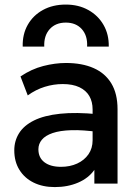

<svg xmlns="http://www.w3.org/2000/svg" viewBox="-20 -784 592 820"><path d="M214 15Q162.5 15 123.5 -4.2Q84.5 -23.5 62.8 -58.8Q41 -94 41 -142Q41 -182.5 61.5 -215.2Q82 -248 125.2 -269.5Q168.5 -291 236.5 -298.2Q304.5 -305.5 400 -296L402 -220Q334 -229.5 285 -228Q236 -226.5 204.8 -215.8Q173.5 -205 158.8 -187.2Q144 -169.5 144 -146.5Q144 -110.5 169.8 -91Q195.5 -71.5 240.5 -71.5Q279 -71.5 309.5 -85.5Q340 -99.5 357.8 -125Q375.5 -150.5 375.5 -185V-316.5Q375.5 -349.5 361.5 -373.8Q347.5 -398 319 -411.5Q290.5 -425 248 -425Q209 -425 171 -413.2Q133 -401.5 98.5 -376.5L67.5 -457.5Q114 -489 164.5 -502Q215 -515 261.5 -515Q330.5 -515 379.8 -493.2Q429 -471.5 455.5 -427.8Q482 -384 482 -317.5V0H383V-58.5Q358 -23 313.5 -4Q269 15 214 15ZM77 -585Q75.5 -637.5 98.5 -678Q121.5 -718.5 163.5 -741.5Q205.5 -764.5 261 -764.5Q315.5 -764.5 357.2 -741.2Q399 -718 422.2 -677.5Q445.5 -637 444.5 -585H352Q354.5 -631.5 329.5 -659.5Q304.5 -687.5 261 -687.5Q217.5 -687.5 192.2 -659.5Q167 -631.5 169 -585Z"/></svg>

Font: Geologica Cursive
Style: Regular
Weight: 400
Designer: Sindre Bremnes, Frode Helland
Foundry: Monokrom Skriftforlag AS
Version: Version 1.010;gftools[0.9.28]